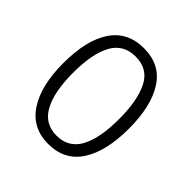

<svg xmlns="http://www.w3.org/2000/svg" viewBox="-154 -657 782 782"><g transform="rotate(45 237.0 -266.0)"><path d="M426 -267Q426 -136 378.5 -63Q331 10 237 10Q145 10 96.5 -63.5Q48 -137 48 -267Q48 -399 96 -470.5Q144 -542 238 -542Q332 -542 379 -469Q426 -396 426 -267ZM104 -267Q104 -157 136.5 -97.5Q169 -38 237 -38Q306 -38 338 -96.5Q370 -155 370 -267Q370 -373 339.5 -433.5Q309 -494 238 -494Q168 -494 136 -435.5Q104 -377 104 -267Z"/></g></svg>

Font: Noto Sans Telugu Condensed Light
Style: Regular
Weight: 300
Width: 3
Designer: Jelle Bosma - Monotype Design Team
Foundry: Monotype Imaging Inc.
Version: Version 2.005; ttfautohint (v1.8.4.7-5d5b)